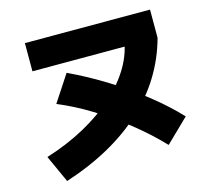

<svg xmlns="http://www.w3.org/2000/svg" viewBox="-116 -915 1232 1119"><g transform="rotate(-15 500.0 -355.0)"><path d="M80 -100Q209 -140 317 -199.5Q425 -259 505.5 -332Q586 -405 633.5 -487Q681 -569 690 -655L740 -605H125V-775H880V-605Q816 -370 632 -200Q448 -30 155 65ZM781 15Q699 -71 603 -147Q507 -223 406.5 -284.5Q306 -346 210 -385L315 -545Q430 -491 541 -422Q652 -353 749.5 -275.5Q847 -198 920 -120Z"/></g></svg>

Font: M PLUS 1 Black
Style: Regular
Weight: 900
Designer: Coji Morishita
Foundry: UNDERFOREST DESIGN
Version: Version 1.001